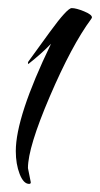

<svg xmlns="http://www.w3.org/2000/svg" viewBox="-20 -741 247 474"><path d="M49 -326 56 -291Q56 -287 52 -287Q38 -287 28.5 -311.5Q19 -336 19 -368Q19 -453 106 -633Q83 -609 50 -583Q49 -584 49 -585.5Q49 -587 50 -589L103 -662Q146 -721 157 -721Q168 -721 187.5 -713Q207 -705 207 -698Q207 -697 205 -694Q157 -629 103 -503Q49 -377 49 -326Z"/></svg>

Font: Qwigley
Style: Regular
Weight: 400
Designer: Robert E. Leuschke
Foundry: Robert E. Leuschke
Version: Version 1.003